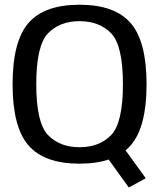

<svg xmlns="http://www.w3.org/2000/svg" viewBox="-20 -701 700 828"><path d="M535.6 107.6 608.6 67.7 498.6 -84.2 423.3 -47.8ZM323 4.8Q475.1 4.8 543.6 -74Q612.1 -152.8 612.1 -337.5Q612.1 -522.1 543.6 -601.4Q475.1 -680.6 323 -680.6Q170.8 -680.6 102.6 -601.6Q34.3 -522.6 34.3 -337.5Q34.3 -152.8 102.8 -74Q171.3 4.8 323 4.8ZM323 -66.1Q237.4 -66.1 186.9 -118.8Q136.4 -171.6 136.4 -337.5Q136.4 -504.7 186.9 -557.2Q237.4 -609.7 323 -609.7Q409 -609.7 459.5 -557.2Q510.1 -504.7 510.1 -337.5Q510.1 -171.6 459.5 -118.8Q409 -66.1 323 -66.1Z"/></svg>

Font: Anybody Thin
Style: Regular
Weight: 100
Designer: Tyler Finck
Foundry: Etcetera Type Company
Version: Version 1.114;gftools[0.9.25]